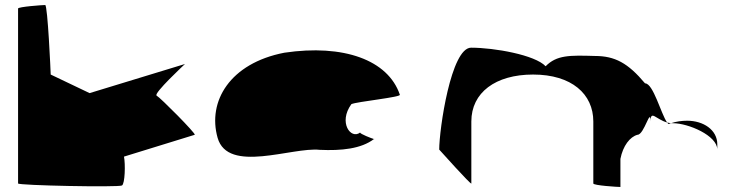

<svg xmlns="http://www.w3.org/2000/svg" viewBox="-20 -745 2973 765"><path d="M52 -14C52 -6 452 2 466 -6C478 -13 480 -91 474 -121L756 -208C761 -213 618 -357 604 -364C590 -372 717 -490 717 -490L337 -374L182 -448C182 -456 170 -725 160 -725C149 -725 52 -718 52 -711Z M847 -196C888 -52 1144 -160 1254 -148C1340 -144 1419 -152 1470 -191C1462 -193 1413 -212 1415 -217C1378 -188 1327 -257 1380 -330C1400 -340 1583 -358 1573 -368C1526 -506 1349 -570 1113 -535C896 -493 806 -341 847 -196ZM1415 -217C1415 -217 1415 -218 1415 -218C1415 -218 1415 -217 1415 -217ZM1471 -192 1470 -191C1472 -191 1472 -191 1471 -190Z M1730 -149C1730 -149 1858 -6 1858 -14V-261C1858 -376 1954 -448 2104 -448C2258 -448 2344 -370 2344 -261V-14C2344 -6 2441 0 2452 0V-112C2462 -164 2490 -200 2520 -208C2547 -208 2572 -320 2572 -261C2572 -309 2594 -269 2638 -257C2614 -290 2583 -413 2550 -413C2482 -494 2430 -522 2350 -522C2250 -525 2198 -526 2154 -481C2112 -526 1950 -555 1857 -555C1777 -555 1730 -230 1730 -149ZM2638 -257C2640 -254 2642 -252 2644 -251L2653 -254ZM2653 -254H2662C2722 -254 2838 -205 2838 -149V-170C2838 -228 2782 -264 2718 -264C2697 -264 2674 -261 2653 -254Z"/></svg>

Font: Ampere
Style: UltExt
Weight: 400
Version: Version 1